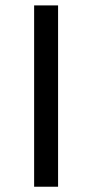

<svg xmlns="http://www.w3.org/2000/svg" viewBox="-20 -708 350 728"><path d="M200.2 0H109.4V-687.5H200.2Z"/></svg>

Font: Pretendard JP Black
Style: Regular
Weight: 900
Designer: Base glyphs from Inter by Rasmus Andersson; Hangeul glyphs from Noto Sans CJK(Source Han Sans) by Jang Soo-young and Kan
Foundry: Kil Hyung-jin
Version: Version 1.309